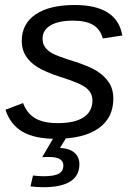

<svg xmlns="http://www.w3.org/2000/svg" viewBox="-20 -557 540 784"><path d="M442.9 -154.8Q442.9 -75.7 382.3 -33Q321.8 9.8 207.5 9.8Q122.6 9.8 72.5 -18.8Q22.5 -47.4 2.4 -108.9L74.2 -136.2Q90.3 -93.3 124.3 -73.7Q158.2 -54.2 215.3 -54.2Q285.2 -54.2 321.3 -77.9Q357.4 -101.6 357.4 -147Q357.4 -177.2 332.5 -197.5Q307.6 -217.8 227.1 -242.7Q164.6 -263.2 133.3 -282.7Q102.1 -302.2 85.4 -328.4Q68.8 -354.5 68.8 -389.2Q68.8 -460 125.5 -498.3Q182.1 -536.6 285.2 -536.6Q458 -536.6 479.5 -412.1L399.9 -399.9Q389.2 -438.5 359.4 -455.6Q329.6 -472.7 279.3 -472.7Q218.8 -472.7 186.3 -453.4Q153.8 -434.1 153.8 -398.9Q153.8 -378.4 164.1 -364.3Q174.3 -350.1 193.6 -339.1Q212.9 -328.1 282.7 -306.2Q344.7 -286.6 376.2 -266.6Q407.7 -246.6 425.3 -219.2Q442.9 -191.9 442.9 -154.8ZM225.1 46.9Q264.6 49.3 284.4 66.9Q304.2 84.5 304.2 113.3Q304.2 207.5 156.2 207.5Q131.8 207.5 104.5 204.1L114.7 159.7Q138.2 162.6 157.7 162.6Q202.1 162.6 220.5 151.9Q238.8 141.1 238.8 119.1Q238.8 84 180.7 84Q159.2 84 152.3 85L201.7 0H253.9Z"/></svg>

Font: Liberation Sans
Style: Italic
Weight: 400
Italic angle: -12°
Designer: Steve Matteson
Foundry: Ascender Corporation
Version: Version 2.1.5